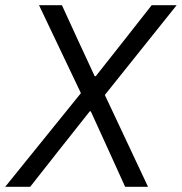

<svg xmlns="http://www.w3.org/2000/svg" viewBox="-36 -718 699 738"><path d="M533 0H445L381 -141L313 -290H309L191 -141L80 0H-16L275 -360L114 -698H202L264 -563L328 -425H332L441 -563L547 -698H643L367 -353Z"/></svg>

Font: iA Writer Mono V
Style: Regular
Weight: 400
Italic angle: -9.5°
Designer: Mike Abbink, Paul van der Laan, Pieter van Rosmalen
Foundry: Bold Monday
Version: Version 2.000